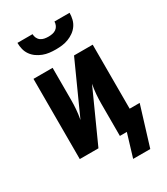

<svg xmlns="http://www.w3.org/2000/svg" viewBox="-216 -835 938 1078"><g transform="rotate(-30 253.5 -295.5)"><path d="M250 -600Q229 -600 208.5 -602.5Q188 -605 168.5 -612.5Q149 -620 132 -632Q115 -644 103 -661Q91 -678 86 -698.5Q81 -719 81 -740H179Q179 -727 184.5 -715Q190 -703 200.5 -695.5Q211 -688 224 -685.5Q237 -683 250 -683Q263 -683 276 -685.5Q289 -688 299.5 -695.5Q310 -703 315.5 -715Q321 -727 321 -740H419Q419 -719 414 -698.5Q409 -678 397 -661Q385 -644 368 -632Q351 -620 331.5 -612.5Q312 -605 291.5 -602.5Q271 -600 250 -600ZM318 149 363 0H318V-208Q318 -239 320.5 -270Q323 -301 329 -332L179 0H58V-520H182V-312Q182 -281 179.5 -250Q177 -219 171 -188L321 -520H442V-105H507L429 149Z"/></g></svg>

Font: Iosevka Term Curly Extrabold
Style: Regular
Weight: 800
Designer: Belleve Invis
Foundry: Belleve Invis
Version: Version 32.3.0